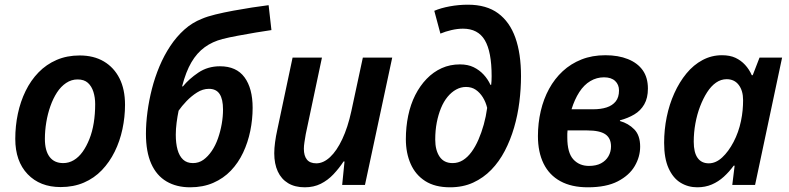

<svg xmlns="http://www.w3.org/2000/svg" viewBox="-20 -787 3358 817"><path d="M238 9Q150 9 97.5 -46Q45 -101 45 -196Q45 -251 56 -303Q67 -355 89 -400Q111 -445 144 -479Q177 -513 221 -532Q265 -551 319 -551Q379 -551 422 -525.5Q465 -500 488.5 -453.5Q512 -407 512 -341Q512 -289 501 -237.5Q490 -186 468 -141.5Q446 -97 413.5 -63Q381 -29 337 -10Q293 9 238 9ZM249 -93Q273 -93 294 -105.5Q315 -118 331.5 -141Q348 -164 360.5 -195.5Q373 -227 379 -264.5Q385 -302 385 -344Q385 -372 377.5 -396Q370 -420 354 -434.5Q338 -449 310 -449Q284 -449 261.5 -434Q239 -419 222.5 -393.5Q206 -368 194.5 -335.5Q183 -303 177 -267Q171 -231 171 -196Q171 -146 191 -119.5Q211 -93 249 -93Z M789 10Q731 10 688.5 -15Q646 -40 623.5 -90.5Q601 -141 601 -218Q601 -262 607.5 -311Q614 -360 626.5 -409Q639 -458 658.5 -504.5Q678 -551 704.5 -591Q731 -631 764.5 -661Q798 -691 839 -707Q862 -717 897 -725.5Q932 -734 972.5 -741.5Q1013 -749 1052 -755Q1091 -761 1123 -765L1135 -659Q1106 -655 1068 -648.5Q1030 -642 992 -635Q954 -628 927 -621Q884 -610 851 -586Q818 -562 794.5 -522Q771 -482 755 -420L758 -419Q784 -451 824 -478Q864 -505 916 -505Q986 -505 1020.5 -458Q1055 -411 1055 -328Q1055 -279 1045 -230Q1035 -181 1014.5 -137.5Q994 -94 962.5 -61Q931 -28 887.5 -9Q844 10 789 10ZM801 -93Q826 -93 845.5 -107Q865 -121 881 -144.5Q897 -168 907.5 -198Q918 -228 923.5 -259.5Q929 -291 929 -321Q929 -365 914.5 -387Q900 -409 869 -409Q843 -409 818.5 -393.5Q794 -378 773.5 -356.5Q753 -335 740 -316Q735 -292 731.5 -265Q728 -238 728 -214Q728 -177 735.5 -150Q743 -123 759 -108Q775 -93 801 -93Z M1277 10Q1235 10 1206 -7.5Q1177 -25 1162 -57.5Q1147 -90 1147 -135Q1147 -156 1150.5 -182Q1154 -208 1160 -235L1225 -542H1350L1281 -216Q1278 -198 1275.5 -182Q1273 -166 1273 -154Q1273 -124 1286 -108Q1299 -92 1326 -92Q1356 -92 1384.5 -118.5Q1413 -145 1436.5 -195Q1460 -245 1475 -314L1524 -542H1649L1533 0H1436L1446 -100H1442Q1423 -71 1399 -45.5Q1375 -20 1345 -5Q1315 10 1277 10Z M1895 10Q1831 10 1789.5 -16.5Q1748 -43 1727.5 -89.5Q1707 -136 1707 -195Q1707 -247 1717 -295Q1727 -343 1747 -382.5Q1767 -422 1795.5 -451.5Q1824 -481 1859.5 -497Q1895 -513 1937 -513Q1971 -513 1995.5 -501Q2020 -489 2038 -469.5Q2056 -450 2067 -426H2070Q2071 -434 2071.5 -443Q2072 -452 2072 -463Q2072 -567 2043 -616Q2014 -665 1950 -665Q1927 -665 1901 -659Q1875 -653 1854 -644L1828 -741Q1856 -753 1894 -760Q1932 -767 1971 -767Q2050 -767 2099.5 -730.5Q2149 -694 2173 -626.5Q2197 -559 2197 -463Q2197 -409 2190 -353Q2183 -297 2167.5 -244Q2152 -191 2128 -145Q2104 -99 2070.5 -64.5Q2037 -30 1993.5 -10Q1950 10 1895 10ZM1906 -93Q1930 -93 1950 -105.5Q1970 -118 1986.5 -140.5Q2003 -163 2016 -193Q2029 -223 2038.5 -257Q2048 -291 2053 -328Q2047 -353 2034.5 -373Q2022 -393 2004.5 -405Q1987 -417 1963 -417Q1941 -417 1921 -406Q1901 -395 1884.5 -375Q1868 -355 1856.5 -327Q1845 -299 1838.5 -265.5Q1832 -232 1832 -193Q1832 -148 1850.5 -120.5Q1869 -93 1906 -93Z M2481 10Q2412 10 2364.5 -16Q2317 -42 2293 -91Q2269 -140 2269 -208Q2269 -263 2281 -314.5Q2293 -366 2316.5 -409Q2340 -452 2374.5 -484Q2409 -516 2454.5 -534Q2500 -552 2556 -552Q2611 -552 2652 -535.5Q2693 -519 2715 -488Q2737 -457 2737 -410Q2737 -370 2721.5 -343Q2706 -316 2679 -300Q2652 -284 2618 -275V-272Q2654 -262 2679 -236.5Q2704 -211 2704 -163Q2704 -120 2681 -80.5Q2658 -41 2609 -15.5Q2560 10 2481 10ZM2486 -81Q2517 -81 2537.5 -92Q2558 -103 2569 -122Q2580 -141 2580 -164Q2580 -199 2556 -215.5Q2532 -232 2479 -232H2395Q2394 -226 2394 -218Q2394 -210 2394 -202Q2394 -137 2419.5 -109Q2445 -81 2486 -81ZM2504 -322Q2537 -322 2561.5 -330Q2586 -338 2600 -355.5Q2614 -373 2614 -402Q2614 -427 2597.5 -442.5Q2581 -458 2550 -458Q2519 -458 2492 -442Q2465 -426 2445 -395Q2425 -364 2412 -322Z M2947 10Q2908 10 2876 -9.5Q2844 -29 2825 -71Q2806 -113 2806 -179Q2806 -235 2817 -289Q2828 -343 2849.5 -390.5Q2871 -438 2901 -474.5Q2931 -511 2969.5 -531.5Q3008 -552 3052 -552Q3086 -552 3109.5 -541Q3133 -530 3150.5 -511Q3168 -492 3179 -467H3183L3212 -542H3308L3193 0H3096L3106 -82H3102Q3083 -56 3060 -35Q3037 -14 3009 -2Q2981 10 2947 10ZM2996 -92Q3026 -92 3053 -117Q3080 -142 3101.5 -183Q3123 -224 3133 -272Q3138 -296 3140 -318Q3142 -340 3142 -361Q3142 -401 3123.5 -425.5Q3105 -450 3072 -450Q3048 -450 3027 -435.5Q3006 -421 2989 -394.5Q2972 -368 2959 -334Q2946 -300 2939 -261.5Q2932 -223 2932 -184Q2932 -138 2948.5 -115Q2965 -92 2996 -92Z"/></svg>

Font: Noto Sans Display SemiBold
Style: Italic
Weight: 600
Italic angle: -12°
Designer: Monotype Design Team
Foundry: Monotype Imaging Inc.
Version: Version 2.003